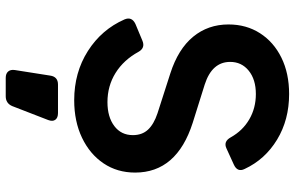

<svg xmlns="http://www.w3.org/2000/svg" viewBox="-204 -594 1054 687"><g transform="rotate(90 323.5 -250.0)"><path d="M338 12Q239 12 162 -37Q85 -86 49 -168Q38 -194 65 -207L125 -232Q151 -243 165 -218Q194 -165 240.5 -136Q287 -107 345 -107Q398 -107 430.5 -131.5Q463 -156 463 -198Q463 -231 443.5 -252Q424 -273 385 -286L242 -332Q155 -360 111 -413.5Q67 -467 67 -540Q67 -604 98.5 -653Q130 -702 186 -729.5Q242 -757 316 -757Q408 -757 479 -714Q550 -671 584 -598Q597 -572 568 -559L511 -533Q486 -521 471 -548Q447 -591 406.5 -614.5Q366 -638 316 -638Q264 -638 232.5 -612.5Q201 -587 201 -546Q201 -481 282 -455L419 -412Q597 -355 597 -206Q597 -142 564 -93Q531 -44 472.5 -16Q414 12 338 12ZM258 257Q243 257 235.5 248.5Q228 240 230 225L250 98Q254 70 282 70H384Q401 70 408 79.5Q415 89 409 105L359 234Q349 257 324 257Z"/></g></svg>

Font: Pitagon Sans Text
Style: Bold
Weight: 700
Designer: Travis Tran
Foundry: Pitagon
Version: Version 1.001; ttfautohint (v1.8.4.7-5d5b);gftools[0.9.26]